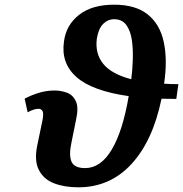

<svg xmlns="http://www.w3.org/2000/svg" viewBox="-20 -789 781 819"><path d="M314 10Q254 10 209.5 -7.5Q165 -25 145 -65.5Q125 -106 140 -174L161 -275Q167 -305 161.5 -315Q156 -325 145 -325Q125 -325 98 -310L85 -368Q111 -382 144 -392.5Q177 -403 213 -403Q239 -403 264.5 -394Q290 -385 303 -358.5Q316 -332 305 -281L285 -182Q273 -127 285 -99.5Q297 -72 343 -72Q410 -72 457 -151.5Q504 -231 529 -379Q373 -401 306 -460.5Q239 -520 253 -613Q262 -682 317 -725.5Q372 -769 467 -769Q558 -769 610 -727.5Q662 -686 678.5 -610Q695 -534 680 -432Q709 -430 741 -430L732 -367Q699 -367 669 -368Q632 -188 540.5 -89Q449 10 314 10ZM393 -624Q385 -560 420.5 -516.5Q456 -473 540 -451Q545 -490 546.5 -534.5Q548 -579 542.5 -618Q537 -657 519 -682Q501 -707 467 -707Q440 -707 420 -687Q400 -667 393 -624Z"/></svg>

Font: Noto Serif SemiCondensed
Style: Bold Italic
Weight: 700
Width: 4
Italic angle: -12°
Designer: Monotype Design Team
Foundry: Monotype Imaging Inc.
Version: Version 2.014